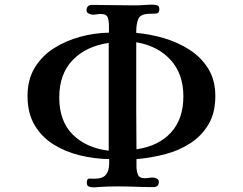

<svg xmlns="http://www.w3.org/2000/svg" viewBox="-20 -774 1040 823"><path d="M446 -590Q349 -576 291.5 -516.5Q234 -457 234 -356Q234 -255 291.5 -197.5Q349 -140 446 -128ZM766 -361Q766 -457 711.5 -517Q657 -577 564 -593V-458Q564 -377 564 -296Q564 -215 565 -134Q660 -148 713 -206Q766 -264 766 -361ZM903 -362Q903 -290 873.5 -240.5Q844 -191 795 -159.5Q746 -128 686 -112.5Q626 -97 565 -92V-61Q565 -42 571 -26Q577 -10 601 -10Q609 -10 618 -11.5Q627 -13 635 -13Q643 -13 652 -8.5Q661 -4 661 5Q661 28 638 28Q599 28 560 26.5Q521 25 482 25Q439 25 397 28Q393 29 389 29Q385 29 380 29Q369 29 360.5 25.5Q352 22 352 9Q352 -9 363.5 -8.5Q375 -8 385 -8Q420 -8 434 -25Q448 -42 448 -74V-92Q385 -93 323 -108Q261 -123 210 -154.5Q159 -186 128.5 -237.5Q98 -289 98 -362Q98 -433 129 -484Q160 -535 211.5 -567.5Q263 -600 324.5 -616.5Q386 -633 447 -634V-663Q447 -683 442 -698.5Q437 -714 412 -714Q404 -714 395 -712.5Q386 -711 378 -711Q371 -711 361 -715.5Q351 -720 351 -729Q351 -753 375 -753Q421 -753 466 -752Q511 -751 557 -751Q577 -751 596.5 -752.5Q616 -754 635 -754Q646 -754 654.5 -751Q663 -748 663 -735Q663 -717 649.5 -716Q636 -715 624 -715Q583 -715 573.5 -694Q564 -673 564 -638V-633Q623 -628 682.5 -610.5Q742 -593 792 -561Q842 -529 872.5 -480Q903 -431 903 -362Z"/></svg>

Font: Kaisei Tokumin
Style: Bold
Weight: 700
Designer: Font-Kai, 金井和夫
Foundry: KAZUO KANAI
Version: Version 5.003